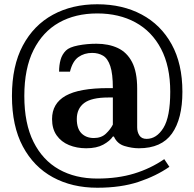

<svg xmlns="http://www.w3.org/2000/svg" viewBox="-20 -700 908 900"><path d="M436 180Q318 180 228 131Q138 82 87 -13.5Q36 -109 36 -250Q36 -391 87 -486.5Q138 -582 228 -631Q318 -680 436 -680Q554 -680 644 -632Q734 -584 784.5 -492.5Q835 -401 835 -270Q835 -143 786 -74Q737 -5 631 -5Q599 -5 564 -15.5Q529 -26 514 -60H509Q495 -39 464 -22Q433 -5 384 -5Q340 -5 303.5 -20Q267 -35 245.5 -65.5Q224 -96 224 -142Q224 -215 287.5 -251Q351 -287 488 -287H509Q509 -354 497 -390Q485 -426 463 -439Q441 -452 412 -452Q375 -452 347.5 -432.5Q320 -413 308 -364H257Q257 -395 264 -420Q271 -445 289 -463Q305 -479 346 -487Q387 -495 432 -495Q489 -495 532 -475Q575 -455 599 -409Q623 -363 623 -285V-103Q623 -81 633.5 -65Q644 -49 667 -49Q714 -49 746 -100.5Q778 -152 778 -270Q778 -389 735 -471Q692 -553 615 -595Q538 -637 436 -637Q333 -637 256.5 -594Q180 -551 137 -465Q94 -379 94 -250Q94 -121 137 -35Q180 51 256.5 94Q333 137 436 137Q532 137 609 113.5Q686 90 750 46L774 82Q712 125 629.5 152.5Q547 180 436 180ZM420 -53Q455 -53 476.5 -73.5Q498 -94 509 -116V-243H488Q409 -243 374.5 -217Q340 -191 340 -142Q340 -97 362 -75Q384 -53 420 -53Z"/></svg>

Font: El Messiri SemiBold
Style: Regular
Weight: 600
Designer: Mohamed Gaber
Foundry: Kief Type Foundry
Version: Version 2.020; ttfautohint (v1.8.3)